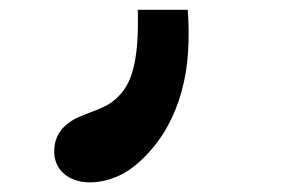

<svg xmlns="http://www.w3.org/2000/svg" viewBox="-20 -194 590 396"><path d="M367.2 -173.8Q370.6 -128.9 367.9 -86.7Q365.2 -44.4 354.7 -5.9Q344.2 32.7 325.2 67.1Q306.2 101.6 276.9 130.9Q249 158.7 220.7 170.4Q192.4 182.1 166 182.1Q147.9 182.1 134 177Q120.1 171.9 110.6 163.1Q101.1 154.3 96.4 142.8Q91.8 131.3 91.8 118.2Q91.8 103 96.9 90.3Q102.1 77.6 111.8 67.9Q124.5 55.7 138.4 49.3Q152.3 43 167 37.6Q181.6 32.2 196.5 25.1Q211.4 18.1 225.1 3.9Q235.8 -6.8 243.7 -22Q251.5 -37.1 256.3 -58.3Q261.2 -79.6 263.2 -108.2Q265.1 -136.7 264.2 -173.8Z"/></svg>

Font: Code New Roman
Style: Bold
Weight: 700
Monospace: yes
Designer: Sam Radian
Foundry: Code New Roman
Version: Version 1.508 October 19, 2014